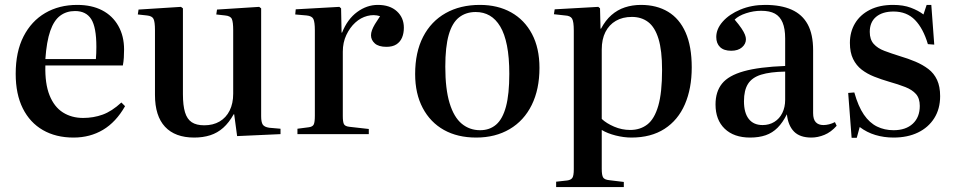

<svg xmlns="http://www.w3.org/2000/svg" viewBox="-20 -547 3890 783"><path d="M280 14Q208 14 155 -16.5Q102 -47 73 -105Q44 -163 44 -246Q44 -336 76 -398.5Q108 -461 164.5 -494Q221 -527 295 -527Q354 -527 396.5 -505Q439 -483 462.5 -441.5Q486 -400 486 -345Q486 -328 485 -312Q484 -296 481 -280H165Q163 -206 182 -158.5Q201 -111 236.5 -88.5Q272 -66 319 -66Q361 -66 398.5 -79.5Q436 -93 475 -129L490 -114Q453 -49 400 -17.5Q347 14 280 14ZM165 -306H371Q372 -317 372.5 -329.5Q373 -342 373 -356Q373 -436 352 -469Q331 -502 286 -502Q251 -502 225.5 -483Q200 -464 185 -421Q170 -378 165 -306Z M772 14Q694 14 653 -30Q612 -74 612 -160V-424Q612 -458 606 -470Q600 -482 579 -484L542 -488L545 -508L718 -519L726 -513V-163Q726 -117 734.5 -89Q743 -61 762 -48.5Q781 -36 813 -36Q849 -36 875.5 -51.5Q902 -67 916.5 -96Q931 -125 931 -165V-424Q931 -457 925.5 -469.5Q920 -482 898 -484L862 -488L865 -508L1037 -519L1045 -513V-73Q1045 -49 1051.5 -39Q1058 -29 1078 -26L1124 -22V0L947 8L935 -81H933Q914 -47 890.5 -26Q867 -5 837.5 4.5Q808 14 772 14Z M1193 0V-22L1239 -28Q1255 -30 1259.5 -39.5Q1264 -49 1264 -75V-423Q1264 -457 1258 -469.5Q1252 -482 1230 -484L1184 -488L1186 -509L1364 -519L1371 -513L1373 -414H1375Q1397 -469 1436.5 -498Q1476 -527 1521 -527Q1570 -527 1598.5 -501Q1627 -475 1627 -434Q1627 -411 1619.5 -393.5Q1612 -376 1596.5 -366Q1581 -356 1556 -356Q1524 -356 1508.5 -370Q1493 -384 1493 -403Q1493 -413 1497 -424Q1501 -435 1509 -448.5Q1517 -462 1530 -481Q1505 -489 1478 -482Q1451 -475 1429 -455Q1407 -435 1392.5 -404.5Q1378 -374 1378 -336V-74Q1378 -50 1382.5 -41Q1387 -32 1404 -30L1484 -21V0Z M1922 14Q1846 14 1790.5 -17Q1735 -48 1704 -106.5Q1673 -165 1673 -245Q1673 -334 1705.5 -397Q1738 -460 1797.5 -493.5Q1857 -527 1937 -527Q2010 -527 2064.5 -496.5Q2119 -466 2149.5 -408.5Q2180 -351 2180 -270Q2180 -183 2148.5 -119Q2117 -55 2058.5 -20.5Q2000 14 1922 14ZM1938 -16Q1977 -16 2003.5 -39Q2030 -62 2043.5 -112.5Q2057 -163 2057 -246Q2057 -313 2047.5 -361Q2038 -409 2020 -439Q2002 -469 1977 -483.5Q1952 -498 1920 -498Q1880 -498 1852 -476Q1824 -454 1810 -405Q1796 -356 1796 -275Q1796 -184 1813.5 -126.5Q1831 -69 1863 -42.5Q1895 -16 1938 -16Z M2248 216V194L2293 189Q2308 187 2314 178.5Q2320 170 2320 143V-422Q2320 -459 2313 -471Q2306 -483 2284 -484L2239 -489L2242 -509L2420 -519L2427 -513L2429 -430H2431Q2449 -464 2473.5 -485.5Q2498 -507 2528.5 -517Q2559 -527 2594 -527Q2658 -527 2704.5 -499Q2751 -471 2776 -414.5Q2801 -358 2801 -272Q2801 -186 2773 -121.5Q2745 -57 2690 -21.5Q2635 14 2555 14Q2524 14 2490.5 5.5Q2457 -3 2434 -17V142Q2434 167 2439.5 176.5Q2445 186 2466 188L2524 195V216ZM2550 -17Q2591 -17 2620 -39.5Q2649 -62 2664.5 -115.5Q2680 -169 2680 -262Q2680 -341 2665.5 -388.5Q2651 -436 2623.5 -457Q2596 -478 2557 -478Q2519 -478 2491.5 -462Q2464 -446 2449 -416.5Q2434 -387 2434 -345V-62Q2453 -44 2484.5 -30.5Q2516 -17 2550 -17Z M3039 14Q2973 14 2935.5 -22Q2898 -58 2898 -121Q2898 -173 2924.5 -206Q2951 -239 3013.5 -256.5Q3076 -274 3182 -278V-390Q3182 -430 3171.5 -455Q3161 -480 3140 -491.5Q3119 -503 3084 -503Q3053 -503 3022.5 -493Q2992 -483 2976 -467Q2994 -446 3004 -431Q3014 -416 3018 -405.5Q3022 -395 3022 -387Q3022 -368 3006 -354Q2990 -340 2962 -340Q2932 -340 2916.5 -355Q2901 -370 2901 -396Q2901 -429 2927.5 -459Q2954 -489 2999.5 -508Q3045 -527 3100 -527Q3165 -527 3208.5 -507.5Q3252 -488 3274 -447.5Q3296 -407 3296 -342V-86Q3296 -60 3307 -48.5Q3318 -37 3338 -37Q3349 -37 3361 -40Q3373 -43 3385 -49L3392 -34Q3369 -8 3342 3Q3315 14 3289 14Q3242 14 3218 -10.5Q3194 -35 3189 -81Q3172 -47 3151 -26Q3130 -5 3102.5 4.5Q3075 14 3039 14ZM3090 -37Q3117 -37 3138 -50Q3159 -63 3170.5 -86.5Q3182 -110 3182 -140V-255Q3121 -254 3084 -242.5Q3047 -231 3030.5 -205Q3014 -179 3014 -134Q3014 -87 3033.5 -62Q3053 -37 3090 -37Z M3453 15 3439 -168 3464 -170Q3480 -113 3503 -79.5Q3526 -46 3556.5 -31Q3587 -16 3624 -16Q3674 -16 3702.5 -42.5Q3731 -69 3731 -115Q3731 -146 3715.5 -163.5Q3700 -181 3672 -192Q3644 -203 3605 -214Q3574 -223 3545 -234.5Q3516 -246 3494 -263Q3472 -280 3459 -306.5Q3446 -333 3446 -372Q3446 -417 3467 -452Q3488 -487 3527.5 -507Q3567 -527 3622 -527Q3664 -527 3694.5 -515.5Q3725 -504 3746 -488L3759 -527H3778L3790 -365L3764 -367Q3745 -431 3711.5 -465.5Q3678 -500 3624 -500Q3579 -500 3553 -478.5Q3527 -457 3527 -417Q3527 -386 3543 -368Q3559 -350 3587 -339.5Q3615 -329 3650 -318Q3684 -308 3713.5 -295.5Q3743 -283 3766 -265.5Q3789 -248 3801.5 -221Q3814 -194 3814 -155Q3814 -103 3790 -65Q3766 -27 3723.5 -6.5Q3681 14 3624 14Q3585 14 3550 3.5Q3515 -7 3486 -29L3474 15Z"/></svg>

Font: Literata 60pt Medium
Style: Regular
Weight: 500
Designer: Latin by Veronika Burian and Jose Scaglione. Greek by Irene Vlachou. Cyrillic by Vera Evstafieva.
Foundry: TypeTogether
Version: Version 3.103;gftools[0.9.29]